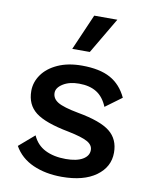

<svg xmlns="http://www.w3.org/2000/svg" viewBox="-85 -809 699 883"><g transform="rotate(10 264.5 -368.0)"><path d="M41 -95 113 -157Q132 -114 172 -94Q212 -74 268 -74Q319 -74 347 -90.5Q375 -107 375 -134Q375 -158 349 -172.5Q323 -187 259 -200Q148 -221 103 -256Q58 -291 58 -355Q58 -396 83 -431.5Q108 -467 155.5 -488.5Q203 -510 268 -510Q351 -510 401 -482.5Q451 -455 478 -397L402 -341Q384 -385 351.5 -405.5Q319 -426 269 -426Q224 -426 194.5 -407.5Q165 -389 165 -365Q165 -338 191.5 -322Q218 -306 288 -293Q394 -274 438 -239Q482 -204 482 -141Q482 -74 424 -32Q366 10 264 10Q188 10 129.5 -16Q71 -42 41 -95ZM391 -746 292 -578H210L283 -746Z"/></g></svg>

Font: Work Sans Medium
Style: Regular
Weight: 500
Designer: Wei Huang
Foundry: Wei Huang
Version: Version 1.500